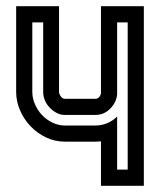

<svg xmlns="http://www.w3.org/2000/svg" viewBox="-20 -598 500 618"><path d="M170 -578V-302Q170 -296 175.5 -288Q181 -280 189 -280H287Q295 -280 300 -286.5Q305 -293 305 -300V-578H443V0H305V-143Q300 -143 296 -142.5Q292 -142 287 -142H189Q157 -142 128.5 -155.5Q100 -169 78.5 -191.5Q57 -214 44.5 -243Q32 -272 32 -302V-578ZM84 -526V-302Q84 -282 92.5 -262.5Q101 -243 115 -228Q129 -213 148.5 -203.5Q168 -194 189 -194H287Q307 -194 325 -201.5Q343 -209 357 -223V-52H391V-526H357V-295Q355 -269 335 -248.5Q315 -228 287 -228H189Q175 -228 162.5 -234.5Q150 -241 140 -251.5Q130 -262 124.5 -275Q119 -288 119 -302V-526Z"/></svg>

Font: Aurach Bi
Style: Regular
Weight: 400
Designer: Peter Wiegel
Foundry: Peter Wiegel
Version: Version 1.002